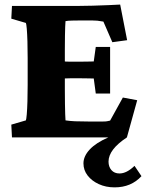

<svg xmlns="http://www.w3.org/2000/svg" viewBox="-20 -599 637 837"><path d="M479.5 217.8Q441.4 217.8 410.6 203.6Q379.9 189.5 361.8 166Q343.8 142.6 343.8 113.3Q343.8 82 371.1 52.7Q398.4 23.4 452.1 0H32.2L29.3 -55.7L92.8 -74.2Q94.7 -78.1 96.7 -100.6Q98.6 -123 99.6 -157.2Q100.6 -191.4 100.6 -228.5V-345.7Q100.6 -383.8 99.6 -418Q98.6 -452.1 96.7 -474.1Q94.7 -496.1 92.8 -499L29.3 -517.6L32.2 -573.2H323.2Q347.7 -573.2 384.3 -574.2Q420.9 -575.2 454.6 -576.7Q488.3 -578.1 503.9 -579.1L534.2 -423.8L469.7 -415L430.7 -504.9Q415 -507.8 404.3 -508.8Q393.6 -509.8 381.8 -509.8H331.1Q312.5 -509.8 293.5 -509.3Q274.4 -508.8 265.6 -506.8Q264.6 -497.1 264.2 -482.4Q263.7 -467.8 263.2 -443.4Q262.7 -418.9 262.7 -380.9V-211.9Q262.7 -172.9 263.2 -146Q263.7 -119.1 264.2 -102.1Q264.6 -85 265.6 -74.2Q285.2 -71.3 307.1 -70.3Q329.1 -69.3 365.2 -69.3H390.6Q418 -69.3 429.2 -69.3Q440.4 -69.3 445.8 -70.3Q451.2 -71.3 460 -73.2L515.6 -173.8L578.1 -162.1L533.2 0Q453.1 52.7 453.1 105.5Q453.1 127.9 465.8 142.6Q478.5 157.2 501 157.2Q532.2 157.2 566.4 124L596.7 168.9Q551.8 217.8 479.5 217.8ZM397.5 -191.4 388.7 -256.8Q381.8 -256.8 364.7 -257.3Q347.7 -257.8 327.1 -257.8H289.1Q269.5 -257.8 254.9 -256.8Q240.2 -255.9 237.3 -254.9V-334Q240.2 -333 254.9 -331.5Q269.5 -330.1 289.1 -330.1H327.1Q347.7 -330.1 364.7 -330.6Q381.8 -331.1 388.7 -331.1L397.5 -394.5H460V-191.4Z"/></svg>

Font: Crimson Pro Black
Style: Regular
Weight: 900
Designer: Jacques Le Bailly
Foundry: Baron von Fonthausen
Version: Version 1.003